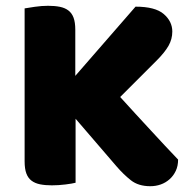

<svg xmlns="http://www.w3.org/2000/svg" viewBox="-20 -635 655 663"><path d="M241 -225V-4Q230 -1 206 2Q182 5 159 5Q136 5 118.5 1.5Q101 -2 89 -11Q77 -20 71 -36Q65 -52 65 -78V-606Q76 -608 100 -611.5Q124 -615 146 -615Q169 -615 186.5 -611.5Q204 -608 216 -599Q228 -590 234 -574Q240 -558 240 -532V-373L448 -612Q516 -612 545.5 -586.5Q575 -561 575 -526Q575 -500 562 -477Q549 -454 520 -425L395 -300Q420 -272 447 -243Q474 -214 500 -185.5Q526 -157 550.5 -131Q575 -105 595 -84Q595 -62 587 -45Q579 -28 565.5 -16Q552 -4 535 2Q518 8 499 8Q458 8 432 -12.5Q406 -33 382 -61Z"/></svg>

Font: Baloo Da
Style: Regular
Weight: 400
Designer: Noopur Datye and Ek Type
Foundry: Ek Type
Version: Version 1.443;PS 1.000;hotconv 16.6.51;makeotf.lib2.5.65220;